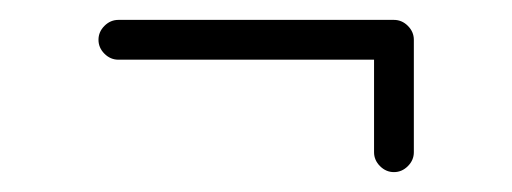

<svg xmlns="http://www.w3.org/2000/svg" viewBox="-20 -292 515 193"><path d="M356 -139V-232H99Q91 -232 85 -238Q79 -244 79 -252Q79 -260 85 -266Q91 -272 99 -272H376Q384 -272 390 -266Q396 -260 396 -252V-139Q396 -131 390 -125Q384 -119 376 -119Q368 -119 362 -125Q356 -131 356 -139Z"/></svg>

Font: Hoogli Light
Style: Regular
Weight: 300
Designer: Anand Singh Naorem
Foundry: Brand New Type
Version: Version 1.00 b007